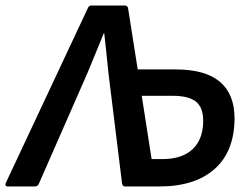

<svg xmlns="http://www.w3.org/2000/svg" viewBox="-48 -675 896 695"><path d="M-21.1 0Q-25.8 0 -27.5 -3.2Q-29.1 -6.4 -27.8 -11.1L269.2 -643.9Q273.6 -655 281.7 -655H404Q414.1 -655 415.8 -643.9L450.5 -423.7H587.1Q695.3 -423.7 748.2 -378.8Q801 -333.9 801 -246.3Q800.4 -127 729.1 -63.5Q657.8 0 528.1 0H405Q395.8 0 393.8 -11.1L344.4 -411.9Q340.8 -447.6 337.1 -483.3Q333.3 -519 329.4 -554.1H327.4Q313.1 -518.4 298.3 -482.8Q283.5 -447.2 268.9 -411.5L93.2 -11.1Q88.2 0 78.7 0ZM500.8 -99.1H539.3Q610.7 -99.1 648.9 -134.7Q687 -170.2 687.6 -236.7Q687.6 -286 661.3 -307.1Q634.9 -328.2 576.7 -328.2H465.1Z"/></svg>

Font: Sofia Sans Semi Condensed
Style: Italic
Weight: 400
Italic angle: -9°
Designer: Botio Nikoltchev, Ani Petrova
Foundry: lettersoup
Version: Version 4.101